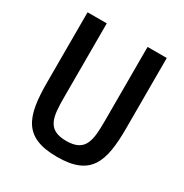

<svg xmlns="http://www.w3.org/2000/svg" viewBox="-165 -828 929 970"><g transform="rotate(30 300.0 -343.0)"><path d="M69 -698V-289C69 -89 105 12 300 12C495 12 531 -89 531 -289V-698H419V-269C419 -154 413 -81 300 -81C187 -81 181 -154 181 -269V-698Z"/></g></svg>

Font: IBM Plex Mono Medm
Style: Regular
Weight: 500
Monospace: yes
Designer: Mike Abbink, Paul van der Laan, Pieter van Rosmalen
Foundry: Bold Monday
Version: Version 2.004